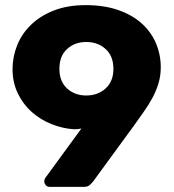

<svg xmlns="http://www.w3.org/2000/svg" viewBox="-20 -730 681 750"><path d="M174 0Q165 0 159 -6.5Q153 -13 153 -22Q153 -29 157 -35L298 -228Q285 -225 269 -225Q224 -228 180.5 -245.5Q137 -263 103.5 -293Q70 -323 49.5 -365.5Q29 -408 29 -460Q29 -508 47 -553Q65 -598 101 -633Q137 -668 190.5 -689Q244 -710 315 -710Q386 -710 441 -691Q496 -672 533 -639Q570 -606 589 -561.5Q608 -517 608 -467Q608 -433 598.5 -402.5Q589 -372 573.5 -344Q558 -316 539.5 -290.5Q521 -265 503 -239L343 -20Q339 -15 331 -7.5Q323 0 307 0ZM317 -357Q362 -357 392.5 -384.5Q423 -412 423 -461Q423 -511 392.5 -538.5Q362 -566 317 -566Q272 -566 242 -538.5Q212 -511 212 -461Q212 -412 242 -384.5Q272 -357 317 -357Z"/></svg>

Font: Fz Rubik
Style: Bold
Weight: 700
Designer: Hubert and Fischer
Foundry: Hubert and Fischer
Version: Vit hóa bi FontZin.com